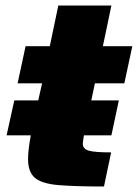

<svg xmlns="http://www.w3.org/2000/svg" viewBox="-20 -678 501 698"><path d="M4 -186 32 -313H119L133 -375H44L73 -510H161L192 -658H385L354 -510H461L432 -375H325L312 -313H412L385 -186H285Q284 -178 282.5 -169Q281 -160 281 -156Q281 -137 302 -130.5Q323 -124 384 -124L358 0Q254 0 193.5 -5Q133 -10 107.5 -31Q82 -52 82 -100Q82 -132 92 -186Z"/></svg>

Font: Saira ExtraBold
Style: Italic
Weight: 800
Italic angle: -12°
Designer: Hector Gatti with collaboration of the Omnibus-Type team
Foundry: Omnibus-Type
Version: Version 1.100; ttfautohint (v1.8.3)